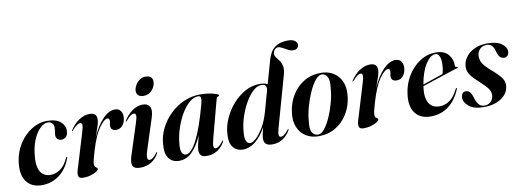

<svg xmlns="http://www.w3.org/2000/svg" viewBox="-59 -1070 3850 1421"><g transform="rotate(-10 1866.0 -359.0)"><path d="M282 -439.5Q256.5 -439.5 229 -414.5Q201.5 -389.5 179.8 -344Q158 -298.5 149.5 -236.5Q136 -142.5 160.5 -98Q185 -53.5 239 -53.5Q277.5 -53.5 313 -78.8Q348.5 -104 372.5 -159.5Q375 -165.5 378.5 -164.5Q383.5 -163.5 380.5 -156Q350.5 -74.5 292.8 -32.2Q235 10 162.5 10Q84.5 10 46 -43.5Q7.5 -97 23 -197.5Q33.5 -267 71 -324.8Q108.5 -382.5 163.2 -417.2Q218 -452 280.5 -452Q348.5 -452 382.8 -421.2Q417 -390.5 412.5 -346.5Q410 -320 395.2 -308Q380.5 -296 362.5 -296Q345 -296 333 -307.8Q321 -319.5 322 -340Q323 -356 325.5 -367Q328 -378 328 -395.5Q328 -414 316.5 -426.8Q305 -439.5 282 -439.5Z M451.5 -345Q448.5 -346 452.5 -352Q480 -396 519.5 -422Q559 -448 599 -448Q652 -448 652 -402Q652 -375.5 641 -344.8Q630 -314 615 -269Q650.5 -350.5 696.5 -399.2Q742.5 -448 790.5 -448Q820.5 -448 834.5 -425.8Q848.5 -403.5 844 -371Q839 -336 820.2 -316.8Q801.5 -297.5 775 -297.5Q756.5 -297.5 745.2 -306.2Q734 -315 734 -333Q734 -343.5 736.5 -353.2Q739 -363 739 -372Q739 -392 725 -392Q699 -392 660.2 -337Q621.5 -282 589 -172Q579.5 -138.5 573 -114.8Q566.5 -91 566.5 -75Q566.5 -57.5 578 -51Q589.5 -44.5 589.5 -37Q589.5 -29 573.2 -18.2Q557 -7.5 530.5 0.8Q504 9 472.5 9Q443.5 9 438 -7.8Q432.5 -24.5 441.5 -55L522.5 -322Q535.5 -363.5 533.5 -378.5Q531.5 -393.5 518.5 -393.5Q508 -393.5 494.5 -384.5Q481 -375.5 458.5 -349.5Q454 -344.5 451.5 -345Z M1016.5 -510Q992 -510 978.8 -522.5Q965.5 -535 965.5 -554.5Q965.5 -574 977.2 -595.8Q989 -617.5 1008.8 -632.8Q1028.5 -648 1054 -648Q1083 -648 1095.5 -635.2Q1108 -622.5 1108 -603.5Q1108 -569.5 1083.2 -539.8Q1058.5 -510 1016.5 -510ZM973.5 -109Q960 -65.5 963.8 -50.5Q967.5 -35.5 980 -35.5Q990.5 -35.5 1003.2 -44.5Q1016 -53.5 1034.5 -77Q1039.5 -84 1041.5 -83.5Q1045.5 -82.5 1040.5 -72.5Q1020.5 -36 985.2 -13.5Q950 9 900 9Q856.5 9 845.8 -15Q835 -39 851 -89L926 -321.5Q940 -362.5 937.8 -378Q935.5 -393.5 922 -393.5Q911.5 -393.5 898 -384.5Q884.5 -375.5 862.5 -349.5Q857.5 -344.5 855 -345Q852.5 -345.5 856 -352Q884 -396 921.2 -422Q958.5 -448 999 -448Q1036.5 -448 1051.2 -422.2Q1066 -396.5 1049 -343Z M1471.5 -115Q1458.5 -66.5 1460.8 -51Q1463 -35.5 1476.5 -35.5Q1486.5 -35.5 1499 -44.5Q1511.5 -53.5 1530.5 -77Q1535.5 -84 1537.5 -83.5Q1541.5 -82.5 1536.5 -72.5Q1516 -36 1481.8 -13.5Q1447.5 9 1402 9Q1371.5 9 1358.5 -4Q1345.5 -17 1345.5 -41.5Q1345.5 -56 1351.5 -84.2Q1357.5 -112.5 1368 -151.5Q1334.5 -76 1292.5 -33.5Q1250.5 9 1193.5 9Q1143 9 1116.5 -27.2Q1090 -63.5 1097.5 -135.5Q1102 -196.5 1130.2 -252.5Q1158.5 -308.5 1204.2 -352.8Q1250 -397 1308.5 -422.5Q1367 -448 1432 -448Q1469.5 -448 1500.5 -442.5Q1531.5 -437 1549.8 -430Q1568 -423 1568 -418.5Q1568 -411.5 1558.8 -409.8Q1549.5 -408 1547 -399ZM1217 -121Q1210.5 -70.5 1221.5 -49.2Q1232.5 -28 1250.5 -28Q1290 -28 1335 -114.5Q1380 -201 1427 -375Q1435 -404.5 1433.5 -420.8Q1432 -437 1413.5 -437Q1379.5 -437 1346.8 -408.8Q1314 -380.5 1286.5 -333.8Q1259 -287 1240.5 -231.2Q1222 -175.5 1217 -121Z M2028 -72.5Q2007.5 -36 1973.2 -13.5Q1939 9 1893.5 9Q1861 9 1846.5 -4.5Q1832 -18 1832 -41.5Q1832 -55 1835.5 -74.5Q1839 -94 1848 -127.5Q1812 -62 1767.2 -26.5Q1722.5 9 1674 9Q1627.5 9 1600.2 -24.2Q1573 -57.5 1579 -127Q1582.5 -183.5 1608 -240.2Q1633.5 -297 1675 -344Q1716.5 -391 1768.5 -419.5Q1820.5 -448 1877 -448Q1916 -448 1936.5 -435.5L1985.5 -609Q2002.5 -671 2039.8 -699.8Q2077 -728.5 2138.5 -728.5Q2173 -728.5 2190.5 -715.8Q2208 -703 2208 -685.5Q2208 -670.5 2197.5 -660.2Q2187 -650 2168 -650Q2149 -650 2129.2 -660.5Q2109.5 -671 2091.2 -681.2Q2073 -691.5 2058.5 -691.5Q2045 -691.5 2033.5 -679.2Q2022 -667 2021.5 -647.5Q2021.5 -633 2032 -620Q2042.5 -607 2054.5 -590.2Q2066.5 -573.5 2072 -548.8Q2077.5 -524 2067.5 -487L1960 -105Q1949 -65.5 1951 -50.5Q1953 -35.5 1967.5 -35.5Q1978 -35.5 1990.5 -44.5Q2003 -53.5 2022 -77Q2027 -84 2029 -83.5Q2033 -82.5 2028 -72.5ZM1700 -121Q1694.5 -69.5 1705.5 -49.2Q1716.5 -29 1735.5 -29Q1752 -29 1779 -53.2Q1806 -77.5 1833.8 -123.8Q1861.5 -170 1880.5 -236L1923.5 -389.5Q1928.5 -409 1922.2 -423.5Q1916 -438 1889 -438Q1857 -438 1825 -408.2Q1793 -378.5 1766 -330.5Q1739 -282.5 1721.2 -227.2Q1703.5 -172 1700 -121Z M2340.5 -450Q2424 -448 2469.8 -391.2Q2515.5 -334.5 2503 -238.5Q2494.5 -170 2460 -113.8Q2425.5 -57.5 2369.8 -24.2Q2314 9 2241 9Q2189 9 2148.8 -15.5Q2108.5 -40 2088.2 -86.5Q2068 -133 2076.5 -198.5Q2086 -273 2122.5 -330.2Q2159 -387.5 2215.2 -419.5Q2271.5 -451.5 2340.5 -450ZM2241.5 -3.5Q2265 -3.5 2289.5 -34.8Q2314 -66 2335.8 -115.2Q2357.5 -164.5 2372.2 -219.8Q2387 -275 2390.5 -323Q2398.5 -384.5 2384.5 -410.2Q2370.5 -436 2344.5 -437.5Q2320 -438.5 2294.5 -407.8Q2269 -377 2246.5 -327.5Q2224 -278 2208.2 -221.5Q2192.5 -165 2188.5 -114.5Q2180.5 -50.5 2197 -27Q2213.5 -3.5 2241.5 -3.5Z M2559.5 -345Q2556.5 -346 2560.5 -352Q2588 -396 2627.5 -422Q2667 -448 2707 -448Q2760 -448 2760 -402Q2760 -375.5 2749 -344.8Q2738 -314 2723 -269Q2758.5 -350.5 2804.5 -399.2Q2850.5 -448 2898.5 -448Q2928.5 -448 2942.5 -425.8Q2956.5 -403.5 2952 -371Q2947 -336 2928.2 -316.8Q2909.5 -297.5 2883 -297.5Q2864.5 -297.5 2853.2 -306.2Q2842 -315 2842 -333Q2842 -343.5 2844.5 -353.2Q2847 -363 2847 -372Q2847 -392 2833 -392Q2807 -392 2768.2 -337Q2729.5 -282 2697 -172Q2687.5 -138.5 2681 -114.8Q2674.5 -91 2674.5 -75Q2674.5 -57.5 2686 -51Q2697.5 -44.5 2697.5 -37Q2697.5 -29 2681.2 -18.2Q2665 -7.5 2638.5 0.8Q2612 9 2580.5 9Q2551.5 9 2546 -7.8Q2540.5 -24.5 2549.5 -55L2630.5 -322Q2643.5 -363.5 2641.5 -378.5Q2639.5 -393.5 2626.5 -393.5Q2616 -393.5 2602.5 -384.5Q2589 -375.5 2566.5 -349.5Q2562 -344.5 2559.5 -345Z M3309 -157Q3276.5 -77.5 3219.2 -34.2Q3162 9 3083 9Q3008.5 9 2969.5 -40.5Q2930.5 -90 2943 -184.5Q2952.5 -257.5 2989.2 -318Q3026 -378.5 3081.2 -414.8Q3136.5 -451 3201.5 -451Q3265 -451 3295.5 -414.8Q3326 -378.5 3324.5 -331Q3323.5 -318.5 3338 -318.5Q3343.5 -318 3344 -315Q3345 -312 3339.5 -310Q3332 -308 3302 -298.2Q3272 -288.5 3230.5 -274.8Q3189 -261 3146 -246.8Q3103 -232.5 3069 -221.5Q3068.5 -218 3068 -214.5Q3057.5 -137 3082 -95.2Q3106.5 -53.5 3162.5 -53.5Q3204.5 -53.5 3240 -79.8Q3275.5 -106 3301 -160.5Q3304.5 -166.5 3308 -165.5Q3312.5 -164.5 3309 -157ZM3197.5 -439.5Q3159.5 -439.5 3123.5 -384.2Q3087.5 -329 3071 -233Q3109 -246 3153.2 -261.2Q3197.5 -276.5 3223.5 -285Q3228.5 -299 3231.8 -318.8Q3235 -338.5 3235.5 -364.5Q3235.5 -398 3225.5 -418.8Q3215.5 -439.5 3197.5 -439.5Z M3490 -1Q3519 -1 3538.5 -20.2Q3558 -39.5 3558.5 -69.5Q3559 -94 3543.2 -116.8Q3527.5 -139.5 3488.5 -175Q3441.5 -216.5 3420.5 -245.8Q3399.5 -275 3402 -311.5Q3404 -348.5 3427.5 -380.2Q3451 -412 3492.2 -431.5Q3533.5 -451 3589.5 -451Q3659.5 -451 3695 -425.2Q3730.5 -399.5 3731.5 -369Q3732 -348.5 3721.8 -336.5Q3711.5 -324.5 3695.5 -324.5Q3676.5 -324.5 3663.2 -338.2Q3650 -352 3641 -388Q3632.5 -417 3617.5 -429Q3602.5 -441 3582 -441Q3551 -441 3530.8 -420.5Q3510.5 -400 3510 -366Q3510 -346.5 3516.8 -329.2Q3523.5 -312 3542.2 -290.8Q3561 -269.5 3597.5 -238.5Q3641.5 -200 3658.8 -173.2Q3676 -146.5 3672 -112Q3665.5 -59.5 3614 -25.2Q3562.5 9 3484 9Q3410.5 9 3373.2 -21Q3336 -51 3336 -87Q3336 -105 3344.8 -117.2Q3353.5 -129.5 3370 -129.5Q3390.5 -129.5 3402.8 -114.5Q3415 -99.5 3424.5 -64Q3436.5 -29.5 3452 -15.2Q3467.5 -1 3490 -1Z"/></g></svg>

Font: Fraunces 144pt S000 SemiBold
Style: Italic
Weight: 600
Italic angle: -16°
Version: Version 1.000; ttfautohint (v1.8.3)